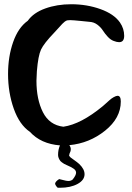

<svg xmlns="http://www.w3.org/2000/svg" viewBox="-20 -690 624 906"><path d="M18 -341Q18 -423 42 -491.5Q66 -560 111 -592Q138 -630 193.5 -650Q249 -670 316 -670Q390 -670 454 -647Q518 -624 546 -584Q566 -555 566 -521Q566 -491 542 -491Q531 -491 516 -497Q502 -502 488.5 -516.5Q475 -531 465.5 -546Q456 -561 439.5 -573.5Q423 -586 402 -587Q383 -589 362.5 -591Q342 -593 330 -594Q318 -595 311 -595Q303 -595 297.5 -594Q292 -593 285 -587.5Q278 -582 274 -577.5Q270 -573 258 -560Q246 -547 236 -536Q187 -485 173.5 -456Q160 -427 154 -354Q152 -324 152 -309Q152 -221 182.5 -160.5Q213 -100 279 -92Q362 -104 465 -189Q467 -191 478 -200.5Q489 -210 497 -217.5Q505 -225 516.5 -231.5Q528 -238 535 -238Q550 -238 550 -211Q550 -133 476 -73.5Q402 -14 307 -5Q314 4 314 14Q314 24 308 35L306 45L313 53Q315 55 329.5 65Q344 75 354 84Q379 108 379 132Q379 160 346 178Q313 196 263 196H253Q251 195 249 193Q247 191 243.5 185.5Q240 180 240 176Q241 171 245.5 166Q250 161 255 158L259 155Q261 155 277.5 159.5Q294 164 302 164Q315 164 323 157Q339 137 339 125Q339 114 327.5 106Q316 98 298 90.5Q280 83 272 76L265 70Q254 55 254 41Q254 16 263 -4Q173 -11 121 -68Q72 -101 45 -177Q18 -253 18 -341Z"/></svg>

Font: NaniFont Regular
Style: Regular
Weight: 400
Designer: Nanigashitei
Version: Version 1.036